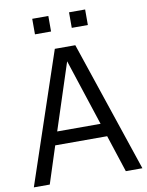

<svg xmlns="http://www.w3.org/2000/svg" viewBox="-93 -916 751 982"><g transform="rotate(-10 283.0 -425.0)"><path d="M2 0 230.7 -679.2H337.1L565.8 0H479.7L416.8 -192.6H147L84.7 0ZM394.6 -260.9 281.7 -605.4 169.3 -260.9ZM418.3 -769.8H334.7V-850.5H418.3ZM227.2 -769.8H143.6V-850.5H227.2Z"/></g></svg>

Font: Shan Wanhai
Style: Regular
Weight: 400
Designer: Khon Soe Zaw Thu
Foundry: Shan Unicode
Version: Version 1.00 June 3, 2017, initial release